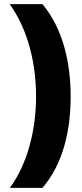

<svg xmlns="http://www.w3.org/2000/svg" viewBox="-20 -754 399 932"><path d="M323 -284C323 -447 287 -613 186 -734H27C117 -609 155 -443 155 -285C155 -130 117 36 28 158H186C287 41 323 -123 323 -284Z"/></svg>

Font: Noto Sans Arabic UI Bk
Style: Regular
Weight: 900
Designer: Monotype Design Team, Nadine Chahine and Nizar Qandah
Foundry: Monotype Imaging Inc.
Version: Version 2.010